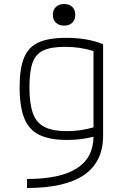

<svg xmlns="http://www.w3.org/2000/svg" viewBox="-20 -719 640 959"><path d="M115 175Q445 175 447 -36Q419 -29 386.5 -24.5Q354 -20 315 -20Q228 -20 176 -45.5Q124 -71 101 -129Q78 -187 78 -284Q78 -377 100 -430.5Q122 -484 172.5 -507Q223 -530 310 -530Q419 -530 495 -498V-41Q495 220 115 220ZM447 -83V-464Q381 -485 304 -485Q235 -485 196.5 -467Q158 -449 142.5 -405.5Q127 -362 127 -283Q127 -201 144.5 -153Q162 -105 203 -84.5Q244 -64 314 -64Q384 -64 447 -83ZM300 -591Q275 -591 259.5 -605.5Q244 -620 244 -645Q244 -670 259.5 -684.5Q275 -699 300 -699Q326 -699 341 -684.5Q356 -670 356 -645Q356 -620 341 -605.5Q326 -591 300 -591Z"/></svg>

Font: M PLUS Code Latin 60 Light
Style: Regular
Weight: 300
Width: 7
Monospace: yes
Designer: Coji Morishita
Foundry: UNDERFOREST DESIGN
Version: Version 1.005; ttfautohint (v1.8.3)